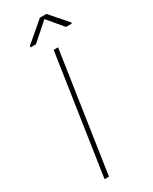

<svg xmlns="http://www.w3.org/2000/svg" viewBox="-228 -942 789 993"><g transform="rotate(-30 167.0 -445.5)"><path d="M104.5 0H78.1L184.6 -710.9H210.9ZM334.5 -788.1 333.5 -781.7H299.3L222.7 -872.6L119.6 -781.7H87.4L88.4 -790L206.1 -890.6H245.1Z"/></g></svg>

Font: Roboto-ThinItalic
Style: Italic
Weight: 250
Italic angle: -12°
Designer: Google
Version: Version 1.100141; 2013; ttfautohint (v0.94.14-c901) -l 8 -r 